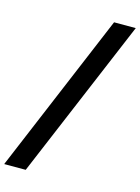

<svg xmlns="http://www.w3.org/2000/svg" viewBox="-220 -817 805 1103"><g transform="rotate(15 182.0 -265.0)"><path d="M-82 210 317 -740H446L46 210Z"/></g></svg>

Font: Georama Condensed ExtraBold
Style: Italic
Weight: 800
Width: 3
Italic angle: -9°
Designer: Jean-Baptiste Levee
Foundry: Production Type
Version: Version 1.000